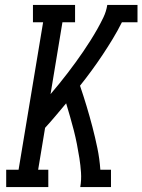

<svg xmlns="http://www.w3.org/2000/svg" viewBox="-20 -755 575 775"><path d="M5 0V-70H55L154 -665H113V-735H283V-665H232L184 -375Q202 -396 219 -417Q236 -438 252.5 -459.5Q269 -481 285 -503Q301 -525 316 -547Q331 -569 345.5 -592Q360 -615 373 -638Q386 -661 397.5 -685Q409 -709 413 -735H535V-665H472Q455 -631 435 -598Q415 -565 394 -533.5Q373 -502 350 -470.5Q327 -439 303 -409Q317 -368 329.5 -326.5Q342 -285 353 -243Q364 -201 373 -157.5Q382 -114 385 -70H428V0H304Q309 -29 307 -58.5Q305 -88 300.5 -116.5Q296 -145 290.5 -173Q285 -201 278 -228.5Q271 -256 263 -283.5Q255 -311 247 -338Q226 -313 205 -288Q184 -263 162 -239L134 -70H175V0Z"/></svg>

Font: Iosevka Curly Slab Oblique
Style: Regular
Weight: 400
Italic angle: -9°
Monospace: yes
Designer: Belleve Invis
Foundry: Belleve Invis
Version: Version 11.1.0; ttfautohint (v1.8.3)